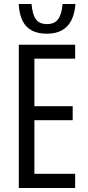

<svg xmlns="http://www.w3.org/2000/svg" viewBox="-20 -937 439 957"><path d="M354.5 0H73.7V-713.9H354.5V-644.5H151.4V-407.7H342.3V-337.9H151.4V-70.8H354.5ZM356 -917Q352.5 -868.2 335.4 -835.2Q318.4 -802.2 288.1 -785.6Q257.8 -769 213.9 -769Q169.4 -769 139.2 -784.7Q108.9 -800.3 92.5 -833Q76.2 -865.7 73.2 -917H137.2Q141.6 -863.8 159.4 -840.3Q177.2 -816.9 213.9 -816.9Q252 -816.9 269.8 -841.3Q287.6 -865.7 292 -917Z"/></svg>

Font: Open Sans Condensed
Style: Regular
Weight: 400
Width: 3
Designer: Monotype Design Team
Foundry: Monotype Imaging Inc.
Version: Version 3.000